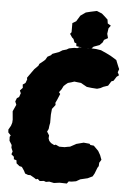

<svg xmlns="http://www.w3.org/2000/svg" viewBox="-91 -930 671 1001"><g transform="rotate(5 244.0 -429.5)"><path d="M230 27 205 22 188 25 177 21 155 23 144 13 135 16 125 9 104 -3H92L76 -9L69 -23L56 -42L43 -45L27 -58L25 -74L11 -78L10 -91L-4 -103L1 -118L-7 -137V-151L-20 -172L-21 -193L-16 -200L-30 -215L-31 -230L-19 -251L-14 -267L-13 -283L-17 -327L-1 -362L-8 -379L-1 -397L10 -404L17 -424L11 -438L25 -453L23 -470L37 -480L44 -499L42 -507L51 -520L76 -555L96 -575L100 -585L120 -601L129 -609L139 -626L156 -635L163 -643L198 -656L214 -666L235 -672L247 -679L274 -684H290L301 -690L318 -687H342L367 -689L388 -688L414 -684L445 -670L467 -659L498 -640L501 -632L512 -605L517 -594L511 -577L519 -562L507 -553L493 -531L482 -527L467 -503L443 -495L428 -487L411 -482L382 -484L357 -487L339 -497L325 -505L306 -507L290 -509L275 -504L257 -499L248 -492L236 -481L227 -463L215 -447L222 -438L209 -407L201 -390L203 -379L186 -357L183 -327V-284L180 -268L178 -251L171 -237L183 -218L182 -202L187 -189L197 -179L214 -170L222 -173L241 -164H269L284 -167L297 -169L323 -183L328 -186L366 -196L397 -193L402 -187L420 -185L445 -160L457 -139L466 -115L456 -99L455 -81L449 -72L437 -41L428 -25L403 -13L365 -4L344 8L320 12H306L297 24L259 23ZM316 -685 309 -690 284 -694 283 -708 273 -712 266 -730 258 -737 246 -755 253 -764V-812L272 -823L291 -854L318 -873L342 -879L375 -886L402 -875L417 -862L434 -846L437 -826L454 -816L443 -801L439 -772L445 -750L425 -739L419 -725L404 -710L374 -699L361 -686L351 -688Z"/></g></svg>

Font: Winky Rough Black
Style: Italic
Weight: 900
Italic angle: -8.97852°
Designer: Simon Atzbach
Foundry: typofactur
Version: Version 1.206; ttfautohint (v1.8.4.7-5d5b)